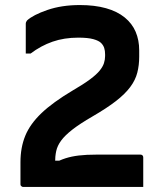

<svg xmlns="http://www.w3.org/2000/svg" viewBox="-20 -740 640 760"><path d="M296 -720Q355 -720 399.5 -707.5Q444 -695 473.5 -671Q503 -647 517 -614Q531 -581 531 -541V-515Q531 -482 523.5 -452.5Q516 -423 495.5 -395.5Q475 -368 439 -340Q403 -312 346 -279Q296 -250 266.5 -227Q237 -204 222 -183.5Q207 -163 202.5 -142Q198 -121 198 -96L173 -104H244L190 -92Q216 -106 239.5 -113.5Q263 -121 292 -124.5Q321 -128 363 -128H536Q541 -128 544 -125Q547 -122 547 -117Q547 -114 547 -102.5Q547 -91 547 -75Q547 -59 547 -42.5Q547 -26 547 -14.5Q547 -3 547 0Q545 0 518.5 0Q492 0 450.5 0Q409 0 359.5 0Q310 0 260 0Q210 0 168.5 0Q127 0 101 0Q75 0 72 0Q69 0 66.5 -1.5Q64 -3 62.5 -5Q61 -7 61 -11V-98Q61 -156 80 -202.5Q99 -249 144 -292Q189 -335 268 -382Q311 -407 336.5 -426Q362 -445 374.5 -460.5Q387 -476 391.5 -490Q396 -504 396 -518V-525Q396 -539 392.5 -550Q389 -561 380 -570Q371 -579 349.5 -585Q328 -591 290 -591Q234 -591 188 -575Q142 -559 101 -528H82Q82 -531 82 -542.5Q82 -554 82 -570.5Q82 -587 82 -603Q82 -619 82 -631Q82 -643 82 -646Q82 -650 83.5 -653Q85 -656 87 -659Q111 -681 167.5 -700.5Q224 -720 296 -720Z"/></svg>

Font: Recursive
Style: Bold
Weight: 700
Version: Version 1.085